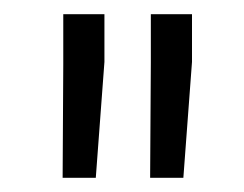

<svg xmlns="http://www.w3.org/2000/svg" viewBox="-20 -770 344 271"><path d="M127.4 -750V-682.6L115.2 -519H68.4L69.3 -679.2V-750ZM251 -750V-682.6L238.8 -519H191.9L192.9 -681.6V-750Z"/></svg>

Font: Vazirmatn RD FD Light
Style: Regular
Weight: 300
Designer: Saber Rastikerdar
Foundry: Saber Rastikerdar
Version: Version 33.003